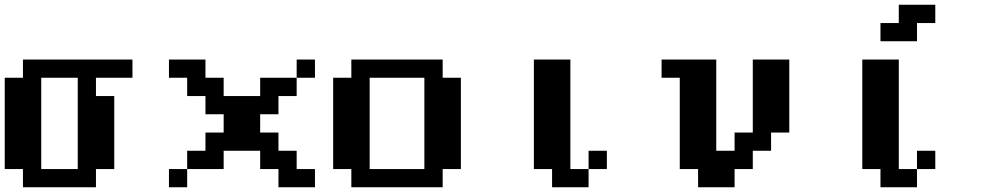

<svg xmlns="http://www.w3.org/2000/svg" viewBox="-20 -789 4191 809"><path d="M307.6 -76.7V-461.4H153.8V-76.7ZM76.7 0V-76.7H0V-461.4H76.7V-538.1H538.1V-461.4H384.3V-384.3H461.4V-76.7H384.3V0Z M691.9 0V-76.7H768.6V0ZM1153.3 0V-76.7H1076.2V-153.8H922.4V-76.7H768.6V-153.8H845.7V-230.5H922.4V-307.6H845.7V-384.3H768.6V-461.4H691.9V-538.1H845.7V-461.4H922.4V-384.3H1076.2V-461.4H1230V-384.3H1153.3V-307.6H1076.2V-230.5H1153.3V-153.8H1230V-76.7H1307.1V0ZM1230 -461.4V-538.1H1307.1V-461.4Z M1768.1 -76.7V-461.4H1537.6V-76.7ZM1460.4 0V-76.7H1383.8V-461.4H1460.4V-538.1H1845.2V-461.4H1921.9V-76.7H1845.2V0Z M2460 -76.7V-153.8H2537.1V-76.7ZM2306.2 0V-76.7H2229.5V-538.1H2383.3V-76.7H2460V0Z M2921.4 0V-76.7H2844.2V-461.4H2767.6V-538.1H2998V-153.8H3075.2V-230.5H3151.9V-538.1H3305.7V-230.5H3229V-153.8H3151.9V-76.7H3075.2V0Z M3843.8 -76.7V-153.8H3920.9V-76.7ZM3689.9 0V-76.7H3613.3V-538.1H3767.1V-76.7H3843.8V0ZM3689.9 -615.2V-691.9H3767.1V-769H3920.9V-691.9H3843.8V-615.2Z"/></svg>

Font: Good Old DOS
Style: Regular
Weight: 400
Designer: Vasily Draigo
Foundry: Vasily Draigo
Version: 1.0